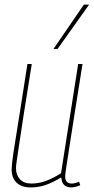

<svg xmlns="http://www.w3.org/2000/svg" viewBox="-20 -810 410 840"><path d="M114 10Q74 10 52.5 -11Q31 -32 31 -68Q31 -81 34.5 -110Q38 -139 46.5 -191Q55 -243 68 -325.5Q81 -408 100 -530H119Q98 -400 85 -317Q72 -234 65 -186Q58 -138 54.5 -115.5Q51 -93 50.5 -85Q50 -77 50 -73Q50 -45 67 -26Q84 -7 118 -7Q150 -7 181 -18.5Q212 -30 247 -52L322 -530H341Q319 -393 305 -304Q291 -215 283 -163Q275 -111 271 -85.5Q267 -60 266 -51Q265 -42 265 -39Q265 -7 294 -7Q307 -7 326 -15L331 0Q322 5 310 7.5Q298 10 292 10Q273 10 261.5 0Q250 -10 248 -34Q212 -12 180.5 -1Q149 10 114 10ZM214 -596 347 -790H370L232 -596Z"/></svg>

Font: Georama SemiCondensed Thin
Style: Italic
Weight: 100
Width: 4
Italic angle: -9°
Designer: Jean-Baptiste Levee
Foundry: Production Type
Version: Version 1.000